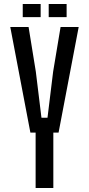

<svg xmlns="http://www.w3.org/2000/svg" viewBox="-20 -934 443 954"><path d="M157 0V-275H131L31 -800H122L158 -578L186 -349H216L244 -578L281 -800H371L271 -275H245V0ZM222 -849V-914H311V-849ZM93 -849V-914H182V-849Z"/></svg>

Font: Big Shoulders Text Medium
Style: Regular
Weight: 500
Designer: Patric King
Foundry: XO Type Co
Version: Version 1.000; ttfautohint (v1.8.2)